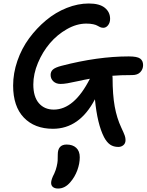

<svg xmlns="http://www.w3.org/2000/svg" viewBox="-20 -728 840 1100"><path d="M327.1 -247.1Q301.8 -247.1 285.9 -261.7Q270 -276.4 270 -298.8Q270 -317.9 283.4 -329.8Q296.9 -341.8 333 -351.1Q539.6 -404.8 717.8 -404.8Q766.1 -404.8 783 -392.3Q799.8 -379.9 799.8 -355Q799.8 -331.5 783.9 -314.7Q768.1 -297.9 737.8 -297.9Q669.4 -297.9 624 -293.9Q624 -292 624.5 -288.1Q625 -284.2 625 -282.2Q625 -185.1 637.2 -117.9Q649.4 -50.8 674.8 2.9Q689.9 35.2 694.6 48.6Q699.2 62 699.2 74.2Q699.2 93.3 687 103.5Q674.8 113.8 658.2 113.8Q630.4 113.8 611.1 100.6Q591.8 87.4 576.2 58.1Q537.6 -16.6 523.9 -159.2Q435.5 9.8 283.2 9.8Q178.2 9.8 116.7 -54.2Q55.2 -118.2 55.2 -237.8Q55.2 -308.6 79.6 -379.4Q104 -450.2 146.7 -508.3Q189.5 -566.4 243.9 -611.8Q298.3 -657.2 362.3 -682.6Q426.3 -708 488.8 -708Q550.3 -708 580.6 -683.3Q610.8 -658.7 610.8 -620.1Q610.8 -598.6 599.4 -583.7Q587.9 -568.8 571.8 -568.8Q562.5 -568.8 553.7 -572.5Q544.9 -576.2 537.8 -580.8Q530.8 -585.4 514.2 -589.1Q497.6 -592.8 474.1 -592.8Q419.4 -592.8 363.8 -561.3Q308.1 -529.8 266.1 -480.5Q224.1 -431.2 197.5 -367.9Q170.9 -304.7 170.9 -244.1Q170.9 -173.8 202.6 -137Q234.4 -100.1 288.1 -100.1Q405.3 -100.1 495.1 -276.9Q466.3 -272 428 -263.4Q389.6 -254.9 366.9 -251Q344.2 -247.1 327.1 -247.1ZM313 352.1Q293.9 352.1 283.4 343.5Q272.9 335 272.9 319.8Q272.9 300.3 291 266.1Q300.3 245.6 304.9 225.1Q309.6 204.6 310.3 192.4Q311 180.2 311 157.2Q311 100.1 361.8 100.1Q396.5 100.1 416.7 118.9Q437 137.7 437 172.9Q437 209 422.9 247.6Q408.7 286.1 382.8 315.9Q352.1 352.1 313 352.1Z"/></svg>

Font: Shantell Sans Irregular
Style: Regular
Weight: 500
Designer: Stephen Nixon, Anya Danilova, Shantell Martin
Foundry: Arrow Type
Version: Version 1.006;[9816181b4]